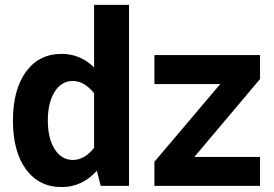

<svg xmlns="http://www.w3.org/2000/svg" viewBox="-20 -757 1114 782"><path d="M608.9 -414.6V-532.7H1039.1V-435.1L771.5 -117.7H1039.1V0H608.9V-98.1L877 -414.6ZM32.7 -265.6Q32.7 -391.6 85.7 -464.6Q138.7 -537.6 231.4 -537.6Q306.6 -537.6 363.3 -482.4V-737.3H505.4V0H390.1L374.5 -61.5Q314.5 4.9 231.4 4.9Q138.7 4.9 85.7 -67.6Q32.7 -140.1 32.7 -265.6ZM174.8 -266.1Q174.8 -193.8 202.6 -149.7Q230.5 -105.5 276.9 -105.5Q301.3 -105.5 323.5 -118.7Q345.7 -131.8 363.3 -155.3V-377Q345.2 -400.4 323 -413.8Q300.8 -427.2 276.4 -427.2Q230 -427.2 202.4 -382.8Q174.8 -338.4 174.8 -266.1Z"/></svg>

Font: Estedad-FD Bold
Style: Regular
Weight: 700
Designer: Amin Abedi
Version: Version 7.3